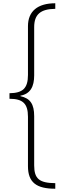

<svg xmlns="http://www.w3.org/2000/svg" viewBox="-20 -886 401 1174"><path d="M318 268V234C220 233 189 207 189 125V-176C189 -249 165 -285 105 -298V-301C166 -312 189 -357 189 -425V-720C189 -798 228 -831 318 -832V-866C210 -866 151 -817 151 -726V-428C151 -346 119 -317 38 -316V-282C119 -282 151 -253 151 -172V130C151 230 203 268 318 268Z"/></svg>

Font: Noto Sans Telugu UI Condensed ExtraLight
Style: Regular
Weight: 200
Width: 3
Designer: Jelle Bosma - Monotype Design Team
Foundry: Monotype Imaging Inc.
Version: Version 2.005